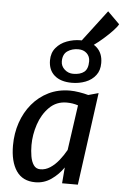

<svg xmlns="http://www.w3.org/2000/svg" viewBox="-67 -1109 750 1164"><g transform="rotate(5 308.0 -527.5)"><path d="M192.5 8Q115.5 8 77.2 -48.2Q39 -104.5 39 -202.5Q39 -276.5 61.2 -341.8Q83.5 -407 125.2 -457Q167 -507 225 -535.5Q283 -564 355 -564Q380 -564 411 -559Q442 -554 467 -547L528.5 -564L451.5 0H355.5L363.5 -97Q333.5 -53 289.8 -22.5Q246 8 192.5 8ZM216.5 -73Q248 -73 276.2 -91.5Q304.5 -110 328.5 -140Q352.5 -170 371.5 -204L410.5 -479Q378 -490 341 -490Q278.5 -490 235.5 -447Q192.5 -404 171.5 -340.8Q150.5 -277.5 150.5 -214.5Q150.5 -179.5 156 -147Q161.5 -114.5 175.8 -93.8Q190 -73 216.5 -73ZM361 -612Q293 -612 255.2 -644.8Q217.5 -677.5 217.5 -736.5Q217.5 -782 243 -812.5Q268.5 -843.5 309 -858.5Q349.5 -873.5 391.5 -873.5Q454.5 -873.5 491.5 -840Q528.5 -806.5 528.5 -746.5Q528.5 -701.5 506 -672.5Q483 -642 444.2 -627Q405.5 -612 361 -612ZM364.5 -667Q407.5 -667 431 -685.8Q454.5 -704.5 454.5 -751Q454.5 -780.5 434.8 -799.2Q415 -818 383 -818Q345 -818 317.2 -799Q289.5 -780 289.5 -736.5Q289.5 -707.5 312 -687.2Q334.5 -667 364.5 -667ZM428 -826.5 391 -863 543 -1063 616 -990.5Q607.5 -974 584 -949.2Q560.5 -924.5 531 -898.5Q501.5 -872.5 473.8 -852.8Q446 -833 428 -826.5Z"/></g></svg>

Font: Merriweather Sans Italic
Style: Regular
Weight: 400
Italic angle: -7.5°
Designer: Eben Sorkin
Foundry: Eben Sorkin
Version: Version 1.008; ttfautohint (v1.7.19-72a1) -l 8 -r 50 -G 200 